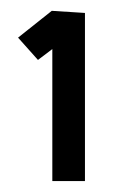

<svg xmlns="http://www.w3.org/2000/svg" viewBox="-20 -640 225 353"><path d="M136.2 -616.2V-307.1H76.2V-549.8L49.8 -529.8L13.2 -570.8L75.2 -620.1Z"/></svg>

Font: Englebert
Style: Regular
Weight: 400
Designer: Astigmatic (AOETI)
Foundry: Astigmatic (AOETI)
Version: Version 1.000